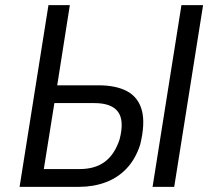

<svg xmlns="http://www.w3.org/2000/svg" viewBox="-20 -725 830 745"><path d="M56 0 168 -705H251L202 -394H362Q431 -394 474 -370.5Q517 -347 530.5 -296.5Q544 -246 524 -164Q506 -108 471.5 -71.5Q437 -35 389.5 -17.5Q342 0 287 0ZM150 -69H289Q349 -69 387 -97.5Q425 -126 444 -184Q463 -257 438 -291Q413 -325 346 -325H191ZM572 0 684 -705H768L656 0Z"/></svg>

Font: Nunito Sans 7pt Condensed
Style: Italic
Weight: 400
Width: 3
Italic angle: -9°
Designer: Vernon Adams
Foundry: Vernon Adams
Version: Version 3.101;gftools[0.9.27]